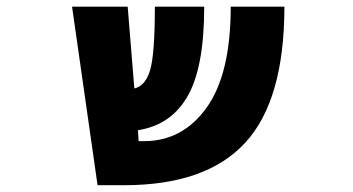

<svg xmlns="http://www.w3.org/2000/svg" viewBox="-20 -544 1040 566"><path d="M267.6 2 192.4 -524.4H356.4L376 -283.2Q409.2 -291 422.9 -338.4Q436.5 -385.7 436.5 -524.4H582Q582 -344.7 532.7 -259.8Q483.4 -174.8 386.7 -160.2L388.7 -127.9H404.3Q518.6 -127.9 589.4 -227.1Q660.2 -326.2 660.2 -524.4H818.4Q818.4 -249 703.1 -123.5Q587.9 2 345.7 2Z"/></svg>

Font: Gen Shin Gothic Monospace Heavy
Style: Bold
Weight: 800
Designer: [Source Han Sans]
Ryoko NISHIZUKA  (kana & ideographs); Paul D. Hunt (Latin, Greek & Cyrillic); Wenlong ZHANG  (bopomofo
Version: Version 1.002.20150607